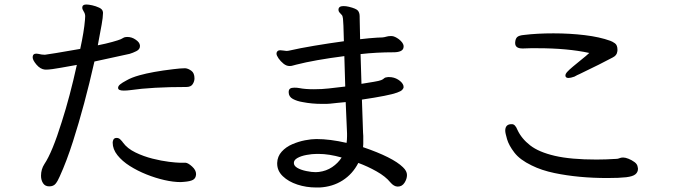

<svg xmlns="http://www.w3.org/2000/svg" viewBox="-20 -799 3040 852"><path d="M601 -594Q601 -580 585 -572Q569 -564 555 -560L399 -526Q355 -331 304 -172Q276 -84 245 -16Q236 5 226.5 16.5Q217 28 198.5 28Q180 28 171 14Q162 0 162 -19Q162 -48 177 -71Q212 -123 254 -258Q290 -370 321 -511Q233 -495 213.5 -492.5Q194 -490 186 -490H181H180Q159 -492 142 -512Q125 -532 125 -544.5Q125 -557 134 -560Q140 -562 150 -560Q160 -558 165 -557Q169 -557 172.5 -556.5Q176 -556 179 -556Q182 -556 228 -563.5Q274 -571 336 -582Q353 -660 357 -710Q357 -714 357.5 -718Q358 -722 358 -727Q358 -738 351.5 -748Q345 -758 345 -765Q345 -779 363 -779Q373 -779 389 -775.5Q405 -772 420 -765Q436 -758 437 -744V-740Q437 -723 431 -689.5Q425 -656 414 -598Q450 -605 478.5 -613Q507 -621 516 -625L531 -633Q538 -635 545 -635Q565 -635 582 -623Q600 -611 601 -597ZM529 -397Q504 -397 504 -409Q504 -417 513 -424.5Q522 -432 541 -442Q563 -455 599 -465Q656 -481 749 -492Q782 -496 797 -496H803Q815 -495 829 -485Q843 -475 843 -451Q843 -438 835 -425.5Q827 -413 807 -413Q654 -413 558 -399Q543 -397 529 -397ZM796 8Q796 8 782 9Q749 9 709.5 0Q670 -9 630 -25Q590 -41 556 -62.5Q522 -84 501 -110.5Q480 -137 480 -166Q480 -172 483 -179Q487 -187 497.5 -187Q508 -187 515 -179Q523 -171 526 -166Q545 -140 581 -122.5Q617 -105 657 -95Q697 -85 730 -81Q763 -77 776 -77H803Q815 -76 832.5 -60Q850 -44 850 -27V-25Q849 -8 836.5 -1Q824 6 796 8Z M1770 -419Q1771 -414 1771 -413Q1771 -407 1765 -400.5Q1759 -394 1742 -388Q1707 -375 1586 -357Q1588 -310 1589 -270.5Q1590 -231 1591 -211Q1592 -203 1592 -196V-160Q1592 -153 1591 -146Q1723 -101 1768 -57Q1786 -40 1786 -22.5Q1786 -5 1775 12Q1764 29 1745 29Q1728 29 1712 10Q1691 -16 1651 -38.5Q1611 -61 1570 -76Q1545 -27 1500.5 1.5Q1456 30 1398 33H1383Q1339 33 1299.5 20Q1260 7 1235 -17Q1210 -41 1210 -73V-76Q1211 -105 1230 -126Q1249 -147 1277 -159Q1305 -171 1333.5 -176.5Q1362 -182 1384 -182Q1444 -182 1518 -165Q1520 -179 1520 -194V-207L1514 -346Q1495 -344 1477.5 -342.5Q1460 -341 1445 -339L1429 -338H1409Q1363 -338 1323 -346Q1298 -350 1279.5 -360Q1261 -370 1261 -390Q1261 -401 1267 -405.5Q1273 -410 1286 -410Q1299 -410 1309 -408Q1334 -403 1373 -403Q1409 -403 1439 -406.5Q1469 -410 1512 -415L1508 -550Q1376 -533 1294 -512Q1285 -510 1279 -508Q1273 -506 1265 -506Q1251 -506 1238 -516.5Q1225 -527 1216 -540Q1207 -553 1207 -561Q1207 -569 1214 -574Q1218 -576 1224.5 -576Q1231 -576 1239 -574.5Q1247 -573 1251 -573Q1258 -573 1266 -575Q1309 -585 1374.5 -596Q1440 -607 1506 -616Q1504 -703 1502 -716Q1500 -729 1498 -731Q1494 -736 1488 -742Q1482 -748 1482 -756V-757Q1483 -772 1504 -772Q1516 -772 1528 -769Q1561 -761 1568.5 -751.5Q1576 -742 1576 -726V-721Q1576 -701 1578 -625Q1620 -630 1654 -632Q1661 -632 1667 -632.5Q1673 -633 1678 -633Q1687 -634 1695 -636.5Q1703 -639 1714 -639H1719Q1732 -638 1750 -625Q1769 -610 1771 -596V-592Q1771 -578 1757 -572Q1745 -567 1727 -567Q1651 -567 1580 -559L1584 -427L1639 -436Q1663 -440 1671.5 -443.5Q1680 -447 1684.5 -451.5Q1689 -456 1702 -457H1706Q1729 -457 1747 -445.5Q1765 -434 1770 -420ZM1496 -100Q1440 -116 1394 -116H1385Q1365 -116 1340.5 -111.5Q1316 -107 1300 -98Q1284 -89 1284 -76Q1284 -63 1299.5 -54Q1315 -45 1339 -40Q1363 -35 1381 -35Q1385 -35 1388 -35.5Q1391 -36 1395 -36Q1428 -40 1454 -57.5Q1480 -75 1496 -100Z M2595 -564Q2498 -585 2366 -585H2334Q2319 -585 2303 -584H2298Q2266 -584 2266 -608V-610Q2267 -627 2275 -634.5Q2283 -642 2306 -644Q2363 -651 2436 -651Q2509 -651 2575 -643Q2641 -635 2688 -618Q2697 -615 2708.5 -607Q2720 -599 2720 -578Q2720 -572 2719 -569Q2717 -553 2699 -544Q2649 -517 2551 -470Q2543 -467 2529 -459Q2512 -453 2503 -453Q2489 -453 2489 -464Q2489 -471 2497 -480Q2505 -489 2523 -504Q2543 -521 2562 -536Q2581 -551 2595 -564ZM2627 -91Q2667 -91 2715 -94Q2722 -94 2729 -97Q2736 -100 2744 -100H2746Q2755 -100 2769 -94.5Q2783 -89 2796 -79.5Q2809 -70 2810 -56Q2810 -56 2810.5 -54.5Q2811 -53 2811 -50Q2811 -35 2799.5 -25.5Q2788 -16 2758.5 -12.5Q2729 -9 2675 -9Q2547 -9 2441 -31Q2383 -43 2339 -65Q2287 -90 2262.5 -122Q2238 -154 2230 -181.5Q2222 -209 2222 -219Q2222 -247 2248 -248H2252Q2266 -248 2276 -223Q2294 -184 2332.5 -154Q2371 -124 2442 -107.5Q2513 -91 2627 -91Z"/></svg>

Font: Moon Stars Kai HW
Style: Bold
Weight: 700
Designer: GuiWonder
Version: Version 1.101